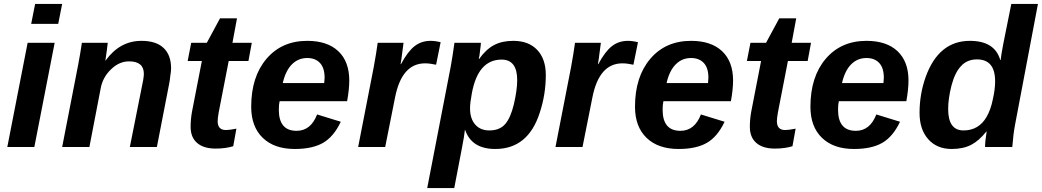

<svg xmlns="http://www.w3.org/2000/svg" viewBox="-20 -745 5280 973"><path d="M275 -624H138L158 -725H295ZM154 0H17L120 -528H257Z M775 0H638L696 -291Q709 -349 709 -371Q709 -434 634 -434Q584 -434 543 -394Q500 -353 490 -296L433 0H295L376 -416Q386 -468 395 -528H526Q526 -527 525.5 -522.5Q525 -518 523.5 -507.5Q522 -497 521 -487L514 -438H515Q587 -538 697 -538Q771 -538 809 -502Q847 -466 847 -399Q847 -384 843 -360Q840 -332 837 -319Z M1073 8Q1012 8 979 -20.5Q946 -49 946 -102Q946 -140 953 -179L1003 -436H931L949 -528H1028L1095 -652H1181L1158 -528H1256L1239 -436H1139L1088 -174Q1083 -144 1083 -131Q1083 -86 1125 -86Q1143 -86 1178 -93L1162 -4Q1123 8 1073 8Z M1739 -232H1397Q1393 -216 1393 -189Q1393 -82 1483 -82Q1555 -82 1587 -165L1707 -128Q1671 -52 1617 -21Q1563 10 1474 10Q1370 10 1311.5 -46.5Q1253 -103 1253 -204Q1253 -356 1330.5 -447Q1408 -538 1537 -538Q1639 -538 1694.5 -485.5Q1750 -433 1750 -337Q1750 -292 1739 -232ZM1413 -324H1623L1625 -351Q1625 -401 1601.5 -426Q1578 -451 1537 -451Q1491 -451 1459 -418.5Q1427 -386 1413 -324Z M2213 -531 2190 -417Q2158 -424 2134 -424Q2016 -424 1982 -251L1932 0H1795L1874 -405Q1887 -476 1894 -528H2025L2014 -444L2010 -420H2012Q2047 -485 2081.5 -511.5Q2116 -538 2162 -538Q2186 -538 2213 -531Z M2522 -443Q2402 -443 2371 -271Q2362 -224 2362 -196Q2362 -144 2388 -114Q2414 -84 2460 -84Q2511 -84 2539 -115Q2567 -146 2584 -216Q2601 -289 2601 -339Q2601 -443 2522 -443ZM2406 -446H2408Q2443 -495 2483.5 -516.5Q2524 -538 2581 -538Q2659 -538 2702.5 -492Q2746 -446 2746 -365Q2746 -266 2715 -173Q2656 10 2490 10Q2370 10 2337 -87H2336Q2333 -56 2321 5L2282 208H2145L2264 -407L2273 -460L2283 -528H2417Q2417 -518 2413 -490Q2410 -458 2406 -446Z M3213 -531 3190 -417Q3158 -424 3134 -424Q3016 -424 2982 -251L2932 0H2795L2874 -405Q2887 -476 2894 -528H3025L3014 -444L3010 -420H3012Q3047 -485 3081.5 -511.5Q3116 -538 3162 -538Q3186 -538 3213 -531Z M3684 -232H3342Q3338 -216 3338 -189Q3338 -82 3428 -82Q3500 -82 3532 -165L3652 -128Q3616 -52 3562 -21Q3508 10 3419 10Q3315 10 3256.5 -46.5Q3198 -103 3198 -204Q3198 -356 3275.5 -447Q3353 -538 3482 -538Q3584 -538 3639.5 -485.5Q3695 -433 3695 -337Q3695 -292 3684 -232ZM3358 -324H3568L3570 -351Q3570 -401 3546.5 -426Q3523 -451 3482 -451Q3436 -451 3404 -418.5Q3372 -386 3358 -324Z M3907 8Q3846 8 3813 -20.5Q3780 -49 3780 -102Q3780 -140 3787 -179L3837 -436H3765L3783 -528H3862L3929 -652H4015L3992 -528H4090L4073 -436H3973L3922 -174Q3917 -144 3917 -131Q3917 -86 3959 -86Q3977 -86 4012 -93L3996 -4Q3957 8 3907 8Z M4573 -232H4231Q4227 -216 4227 -189Q4227 -82 4317 -82Q4389 -82 4421 -165L4541 -128Q4505 -52 4451 -21Q4397 10 4308 10Q4204 10 4145.5 -46.5Q4087 -103 4087 -204Q4087 -356 4164.5 -447Q4242 -538 4371 -538Q4473 -538 4528.5 -485.5Q4584 -433 4584 -337Q4584 -292 4573 -232ZM4247 -324H4457L4459 -351Q4459 -401 4435.5 -426Q4412 -451 4371 -451Q4325 -451 4293 -418.5Q4261 -386 4247 -324Z M4980 -78H4978Q4942 -32 4901.5 -11Q4861 10 4803 10Q4728 10 4684 -39.5Q4640 -89 4640 -173Q4640 -268 4671 -355Q4737 -538 4895 -538Q5021 -538 5049 -441H5051Q5053 -463 5064 -521L5105 -725H5240L5124 -113Q5115 -66 5110 0H4972Q4972 -28 4980 -78ZM4863 -84Q4940 -84 4980 -153Q5001 -190 5011 -240Q5023 -292 5023 -333Q5023 -444 4931 -444Q4881 -444 4850 -410Q4819 -377 4802 -312Q4785 -246 4785 -192Q4785 -84 4863 -84Z"/></svg>

Font: Libra Sans
Style: Bold Italic
Weight: 700
Italic angle: -12°
Foundry: Context Ltd
Version: Version 1.002